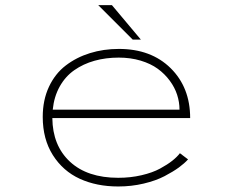

<svg xmlns="http://www.w3.org/2000/svg" viewBox="-20 -698 890 730"><path d="M515.5 -547.5H484.5L353.5 -678.5H405.5ZM695 -92Q681.5 -77 660 -61.2Q638.5 -45.5 605.5 -28.2Q572.5 -11 526.2 0Q480 11 429.5 11Q347.5 11 283.5 -18.2Q219.5 -47.5 181 -108.2Q142.5 -169 142.5 -253.5Q142.5 -317.5 166 -367.8Q189.5 -418 230 -449Q270.5 -480 322 -496Q373.5 -512 432 -512Q554.5 -512 628.8 -438.8Q703 -365.5 703 -249H179Q180 -144.5 246 -83.2Q312 -22 429.5 -22Q476.5 -22 518.2 -31.8Q560 -41.5 588.5 -57Q617 -72.5 635.2 -87Q653.5 -101.5 664 -115.5ZM431.5 -479Q382 -479 339.2 -467Q296.5 -455 262.5 -431.2Q228.5 -407.5 207 -369Q185.5 -330.5 180.5 -281H662.5Q662.5 -309.5 653.5 -337.5Q644.5 -365.5 625.5 -391.2Q606.5 -417 579.8 -436.5Q553 -456 514.8 -467.5Q476.5 -479 431.5 -479Z"/></svg>

Font: League Mono Wide Thin
Style: Regular
Weight: 100
Width: 8
Designer: Tyler Finck
Foundry: The League of Moveable Type / Tyler Finck
Version: Version 2.210